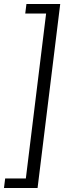

<svg xmlns="http://www.w3.org/2000/svg" viewBox="-28 -756 323 966"><path d="M161 190 275 -736H105L99 -688H204L102 142H-2L-8 190Z"/></svg>

Font: Gamestation Condensed
Style: Italic
Weight: 400
Width: 3
Designer: Jonas Hecksher
Foundry: Jonas Hecksher, Playtypeª, e-types AS
Version: Version 1.003